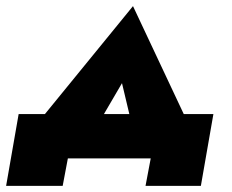

<svg xmlns="http://www.w3.org/2000/svg" viewBox="-27 -518 760 628"><path d="M466 0 449 90H630L671 -145H574L408 -498L120 -145H34L-7 90H178L195 0ZM372 -246 396 -145H313Z"/></svg>

Font: Jost* Black
Style: Italic
Weight: 900
Italic angle: -10°
Version: Version 3.7